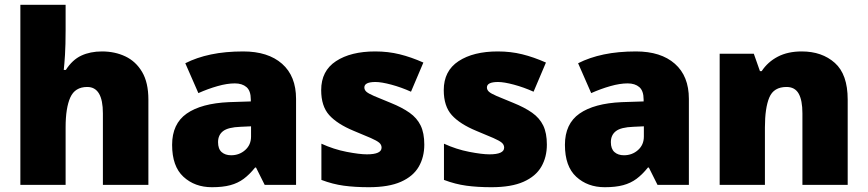

<svg xmlns="http://www.w3.org/2000/svg" viewBox="-20 -780 3660 810"><path d="M256.8 -759.8V-651.9Q256.8 -590.3 254.2 -548.6Q251.5 -506.8 249 -484.9H257.8Q285.2 -527.8 323 -545.4Q360.8 -563 410.2 -563Q464.8 -563 509 -542Q553.2 -521 579.6 -476.3Q606 -431.6 606 -359.9V0H414.1V-301.8Q414.1 -413.1 348.1 -413.1Q296.4 -413.1 276.6 -368.9Q256.8 -324.7 256.8 -243.2V0H65.9V-759.8Z M1005.9 -563Q1110.8 -563 1169.9 -511Q1229 -459 1229 -362.8V0H1096.7L1060.1 -73.2H1056.2Q1032.7 -43.9 1008.1 -25.6Q983.4 -7.3 951.7 1.2Q919.9 9.8 874 9.8Q801.8 9.8 753.9 -34.2Q706.1 -78.1 706.1 -168.9Q706.1 -257.8 767.6 -300.8Q829.1 -343.8 945.8 -349.1L1038.1 -352.1V-359.9Q1038.1 -397 1019.8 -412.6Q1001.5 -428.2 970.7 -428.2Q938 -428.2 897.7 -416.7Q857.4 -405.3 816.9 -387.2L761.7 -513.2Q809.6 -537.6 870.1 -550.3Q930.7 -563 1005.9 -563ZM1039.1 -247.1 995.1 -245.1Q942.4 -243.2 921.1 -226.8Q899.9 -210.4 899.9 -180.2Q899.9 -151.9 915 -138.4Q930.2 -125 955.1 -125Q989.7 -125 1014.4 -147Q1039.1 -168.9 1039.1 -204.1Z M1770 -169.9Q1770 -117.2 1746.6 -76.7Q1723.1 -36.1 1671.6 -13.2Q1620.1 9.8 1536.1 9.8Q1477.1 9.8 1430.4 3.4Q1383.8 -2.9 1335.9 -21V-173.8Q1388.2 -149.9 1442.4 -139.4Q1496.6 -128.9 1527.8 -128.9Q1589.8 -128.9 1589.8 -157.2Q1589.8 -169.4 1579.8 -178Q1569.8 -186.5 1544.2 -197.8Q1518.6 -209 1472.2 -228Q1402.8 -256.8 1368.9 -294.4Q1335 -332 1335 -399.9Q1335 -481 1397.5 -522Q1460 -563 1563 -563Q1617.7 -563 1666 -551Q1714.4 -539.1 1766.1 -516.1L1713.9 -393.1Q1672.9 -411.6 1630.9 -422.9Q1588.9 -434.1 1564 -434.1Q1517.1 -434.1 1517.1 -411.1Q1517.1 -400.9 1525.6 -393.1Q1534.2 -385.3 1558.1 -375Q1582 -364.7 1627.9 -346.2Q1676.3 -326.7 1707.8 -304.4Q1739.3 -282.2 1754.6 -250.5Q1770 -218.8 1770 -169.9Z M2287.1 -169.9Q2287.1 -117.2 2263.7 -76.7Q2240.2 -36.1 2188.7 -13.2Q2137.2 9.8 2053.2 9.8Q1994.1 9.8 1947.5 3.4Q1900.9 -2.9 1853 -21V-173.8Q1905.3 -149.9 1959.5 -139.4Q2013.7 -128.9 2044.9 -128.9Q2106.9 -128.9 2106.9 -157.2Q2106.9 -169.4 2096.9 -178Q2086.9 -186.5 2061.3 -197.8Q2035.6 -209 1989.3 -228Q1919.9 -256.8 1886 -294.4Q1852.1 -332 1852.1 -399.9Q1852.1 -481 1914.6 -522Q1977.1 -563 2080.1 -563Q2134.8 -563 2183.1 -551Q2231.4 -539.1 2283.2 -516.1L2231 -393.1Q2189.9 -411.6 2147.9 -422.9Q2106 -434.1 2081.1 -434.1Q2034.2 -434.1 2034.2 -411.1Q2034.2 -400.9 2042.7 -393.1Q2051.3 -385.3 2075.2 -375Q2099.1 -364.7 2145 -346.2Q2193.4 -326.7 2224.9 -304.4Q2256.3 -282.2 2271.7 -250.5Q2287.1 -218.8 2287.1 -169.9Z M2663.1 -563Q2768.1 -563 2827.1 -511Q2886.2 -459 2886.2 -362.8V0H2753.9L2717.3 -73.2H2713.4Q2689.9 -43.9 2665.3 -25.6Q2640.6 -7.3 2608.9 1.2Q2577.1 9.8 2531.2 9.8Q2459 9.8 2411.1 -34.2Q2363.3 -78.1 2363.3 -168.9Q2363.3 -257.8 2424.8 -300.8Q2486.3 -343.8 2603 -349.1L2695.3 -352.1V-359.9Q2695.3 -397 2677 -412.6Q2658.7 -428.2 2627.9 -428.2Q2595.2 -428.2 2554.9 -416.7Q2514.6 -405.3 2474.1 -387.2L2418.9 -513.2Q2466.8 -537.6 2527.3 -550.3Q2587.9 -563 2663.1 -563ZM2696.3 -247.1 2652.3 -245.1Q2599.6 -243.2 2578.4 -226.8Q2557.1 -210.4 2557.1 -180.2Q2557.1 -151.9 2572.3 -138.4Q2587.4 -125 2612.3 -125Q2647 -125 2671.6 -147Q2696.3 -168.9 2696.3 -204.1Z M3362.3 -563Q3447.8 -563 3502 -514.6Q3556.2 -466.3 3556.2 -359.9V0H3365.2V-301.8Q3365.2 -356.9 3349.4 -385Q3333.5 -413.1 3298.3 -413.1Q3244.1 -413.1 3225.6 -368.9Q3207 -324.7 3207 -242.2V0H3016.1V-553.2H3160.2L3186 -480H3193.4Q3219.2 -519 3261.5 -541Q3303.7 -563 3362.3 -563Z"/></svg>

Font: Open Sans ExtraBold
Style: Regular
Weight: 800
Designer: Monotype Design Team
Foundry: Monotype Imaging Inc.
Version: Version 3.003; ttfautohint (v1.8.4)